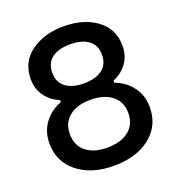

<svg xmlns="http://www.w3.org/2000/svg" viewBox="-137 -862 922 994"><g transform="rotate(-20 323.5 -365.0)"><path d="M323 19Q200 19 123.5 -42Q47 -103 47 -204Q47 -268 82 -315.5Q117 -363 176 -385V-396Q128 -416 99 -455.5Q70 -495 70 -550Q70 -643 142 -696Q214 -749 323 -749Q433 -749 504.5 -696Q576 -643 576 -550Q576 -495 547 -455.5Q518 -416 470 -396V-385Q529 -363 564.5 -315.5Q600 -268 600 -204Q600 -102 523.5 -41.5Q447 19 323 19ZM222.5 -462.5Q259 -435 323 -435Q387 -435 423.5 -462.5Q460 -490 460 -543Q460 -596 423.5 -623Q387 -650 323 -650Q259 -650 222.5 -623Q186 -596 186 -543Q186 -490 222.5 -462.5ZM485 -213Q485 -274 442 -309Q399 -344 323 -344Q248 -344 205.5 -309Q163 -274 163 -213Q163 -151 205.5 -116Q248 -81 323 -81Q398 -81 441.5 -116Q485 -151 485 -213Z"/></g></svg>

Font: Cazoo Sans Medium
Style: Regular
Weight: 500
Designer: Jonathan Barnbrook, Julián Moncada
Foundry: Barnbrook Fonts
Version: Version 2.000;Glyphs 3.3 (3337)